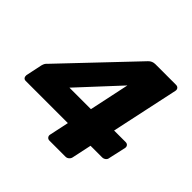

<svg xmlns="http://www.w3.org/2000/svg" viewBox="-174 -871 1042 1042"><g transform="rotate(45 347.0 -350.0)"><path d="M340 0Q329 0 323 -7.5Q317 -15 319 -25L343 -138H20Q9 -138 4 -145Q-1 -152 0 -163L20 -258Q23 -269 27 -275.5Q31 -282 37 -287L413 -683Q429 -700 453 -700H611Q622 -700 628 -693Q634 -686 632 -675L549 -287H637Q649 -287 654.5 -279.5Q660 -272 658 -262L636 -163Q635 -152 626 -145Q617 -138 606 -138H517L493 -25Q491 -15 482.5 -7.5Q474 0 463 0ZM213 -280H378L427 -511Z"/></g></svg>

Font: Rubik
Style: Bold Italic
Weight: 700
Italic angle: -12°
Designer: Hubert and Fischer
Foundry: Hubert and Fischer
Version: Version 2.300;gftools[0.9.30]